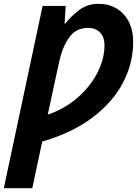

<svg xmlns="http://www.w3.org/2000/svg" viewBox="-45 -745 717 1005"><path d="M-25 240 178 -714H299L293 -622H297Q327 -660 369.5 -692.5Q412 -725 471 -725Q524 -725 565 -700.5Q606 -676 629 -631.5Q652 -587 652 -526Q652 -414 599 -312.5Q546 -211 440 -130.5Q334 -50 176 -4L124 240ZM205 -145Q268 -166 322 -203.5Q376 -241 416.5 -290.5Q457 -340 479.5 -396Q502 -452 502 -508Q502 -551 478.5 -575Q455 -599 416 -599Q353 -599 317.5 -549.5Q282 -500 265 -423Z"/></svg>

Font: BC Sans
Style: Bold Italic
Weight: 700
Italic angle: -12°
Designer: Monotype Design Team
Province of B.C.
Foundry: Monotype Imaging Inc.
Version: Version 2.000;GOOG;noto-source:20170915:90ef993387c0